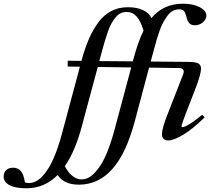

<svg xmlns="http://www.w3.org/2000/svg" viewBox="-296 -745 1148 1034"><path d="M128.9 249.5Q48.3 249.5 14.6 197.3Q-56.6 269 -153.8 269Q-212.9 269 -244.6 252.2Q-276.4 235.4 -276.4 205.6Q-276.4 184.6 -262.7 171.4Q-249 158.2 -225.6 158.2Q-198.7 158.2 -183.3 176.8Q-168 195.3 -161.6 237.3Q-151.9 240.7 -139.2 240.7Q-101.6 240.7 -67.4 203.9Q-33.2 167 -8.1 109.4Q17.1 51.8 38.1 -26.9L134.3 -385.7L68.4 -386.7L68.8 -418L142.6 -417Q160.6 -483.9 182.1 -533.7Q203.6 -583.5 233.2 -623.8Q262.7 -664.1 302.7 -685.1Q342.8 -706.1 392.6 -706.1Q441.4 -706.1 474.9 -690.2Q508.3 -674.3 519.5 -647.5Q584 -725.1 689.5 -725.1Q743.2 -725.1 779.3 -706.3Q815.4 -687.5 815.4 -660.6Q815.4 -640.6 796.6 -624.8Q777.8 -608.9 753.4 -608.9Q732.4 -608.9 722.2 -621.6Q711.9 -634.3 707.5 -655.3Q702.6 -675.8 695.1 -685.3Q687.5 -694.8 668.5 -694.8Q649.9 -694.8 633.8 -685.8Q617.7 -676.8 604.7 -658.7Q591.8 -640.6 581.8 -622.3Q571.8 -604 562.3 -576.4Q552.7 -548.8 547.4 -530Q542 -511.2 534.7 -483.9L515.6 -413.6L721.7 -411.6Q759.8 -411.1 773.2 -402.6Q786.6 -394 786.6 -376Q786.6 -345.7 755.9 -265.6L704.1 -132.3Q681.6 -74.2 681.6 -64Q681.6 -60.1 685.5 -60.1Q691.4 -60.1 702.9 -64.9Q714.4 -69.8 738.5 -85.7Q762.7 -101.6 793 -127L806.2 -113.3Q744.6 -52.2 692.6 -20.5Q640.6 11.2 609.9 11.2Q593.8 11.2 585 2.4Q576.2 -6.3 576.2 -22.9Q576.2 -53.2 607.4 -132.3L689.9 -343.3Q696.3 -358.9 691.4 -368.4Q686.5 -377.9 669.9 -378.4L506.8 -380.9L429.7 -91.3Q382.8 83.5 307.9 166.5Q232.9 249.5 128.9 249.5ZM252 -464.8 238.8 -416 418.9 -414.6 423.8 -431.2Q448.2 -522.5 477.1 -580.1Q461.9 -631.3 439.7 -656Q417.5 -680.7 385.7 -680.7Q368.2 -680.7 353 -673.3Q337.9 -666 325.2 -649.7Q312.5 -633.3 303.2 -616.7Q293.9 -600.1 283.9 -571.3Q273.9 -542.5 267.8 -521.5Q261.7 -500.5 252 -464.8ZM146.5 -71.8Q109.9 68.4 53.2 149.9Q70.3 183.6 93.8 202.4Q117.2 221.2 143.6 221.2Q181.2 221.2 215.3 184.3Q249.5 147.5 274.7 89.8Q299.8 32.2 320.8 -46.4L410.6 -381.8L230.5 -384.3Z"/></svg>

Font: Elstob 18pt SemiBold
Style: Italic
Weight: 600
Italic angle: -20°
Designer: Peter S. Baker
Version: Version 1.015